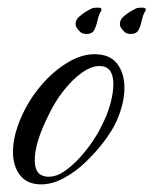

<svg xmlns="http://www.w3.org/2000/svg" viewBox="-20 -476 402 503"><path d="M88 7Q51 7 32.5 -17Q14 -41 14 -78Q14 -120 36 -170Q56 -215 87.5 -252Q119 -289 156 -311.5Q193 -334 227 -334Q268 -334 287 -309Q306 -284 306 -246Q306 -205 285 -158Q274 -134 253 -106Q232 -78 205 -52Q178 -26 147.5 -9.5Q117 7 88 7ZM107 -13Q128 -13 149 -27.5Q170 -42 189 -63Q208 -84 222.5 -105.5Q237 -127 244 -142Q261 -174 269 -203.5Q277 -233 277 -255Q277 -303 241 -303Q219 -303 194.5 -285.5Q170 -268 147 -239Q124 -210 107 -174Q71 -102 71 -57Q71 -21 94 -15Q97 -14 100 -13.5Q103 -13 107 -13ZM323 -387Q312 -387 306 -392.5Q300 -398 296 -405Q294 -408 294 -414Q294 -419 297 -424.5Q300 -430 303 -432Q318 -445 333 -452Q337 -456 353 -456Q365 -456 361 -447Q355 -439 352 -424.5Q349 -410 343.5 -398.5Q338 -387 323 -387ZM207 -387Q196 -387 190 -392.5Q184 -398 180 -405Q178 -408 178 -414Q178 -419 181 -424.5Q184 -430 187 -432Q202 -445 217 -452Q221 -456 237 -456Q249 -456 245 -447Q239 -439 236 -424.5Q233 -410 227.5 -398.5Q222 -387 207 -387Z"/></svg>

Font: Birthstone
Style: Regular
Weight: 400
Designer: Robert E. Leuschke
Foundry: Robert E. Leuschke
Version: Version 1.013; ttfautohint (v1.8.3)